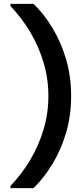

<svg xmlns="http://www.w3.org/2000/svg" viewBox="-20 -831 437 996"><path d="M154 145H34V134Q94 71 138 -3.5Q182 -78 206.5 -161Q231 -244 231 -333Q231 -422 206.5 -505Q182 -588 138 -662.5Q94 -737 34 -800V-811H154Q210 -757 254 -683Q298 -609 323.5 -521Q349 -433 349 -333Q349 -233 323.5 -145Q298 -57 254 16.5Q210 90 154 145Z"/></svg>

Font: DM Sans 12pt SemiBold
Style: Regular
Weight: 600
Version: Version 4.004;gftools[0.9.30]